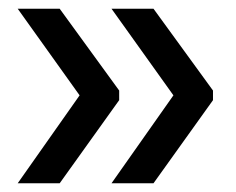

<svg xmlns="http://www.w3.org/2000/svg" viewBox="-20 -463 540 439"><path d="M162 -245 20.5 -443H116.5L252.5 -256V-234L116.5 -44H20.5ZM376.5 -245 235 -443H331L467 -256V-234L331 -44H235Z"/></svg>

Font: Anek Gujarati Medium
Style: Regular
Weight: 500
Designer: Mrunmayee Ghaisas (Gujarati), Yesha Goshar (Latin)
Foundry: Ek Type
Version: Version 1.003